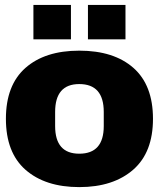

<svg xmlns="http://www.w3.org/2000/svg" viewBox="-20 -745 643 777"><path d="M267.1 -585.9H115.2V-725.1H267.1ZM487.8 -585.9H335.9V-725.1H487.8ZM300.8 -540Q440.9 -540 520 -470.2Q599.1 -400.4 599.1 -264.2Q599.1 -128.9 520 -59.1Q439 12.2 300.8 12.2Q163.1 12.2 83 -58.1Q3.9 -127.9 3.9 -264.2Q3.9 -400.4 83 -470.2Q162.1 -540 300.8 -540ZM300.8 -404.8Q203.1 -404.8 203.1 -292V-234.9Q203.1 -123 300.8 -123Q399.9 -123 399.9 -234.9V-292Q399.9 -404.8 300.8 -404.8Z"/></svg>

Font: Archivo-RBTV
Style: Regular
Weight: 500
Designer: Hector Gatti
Foundry: Hector Gatti
Version: ""